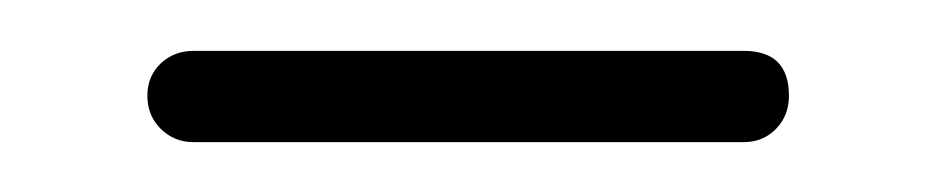

<svg xmlns="http://www.w3.org/2000/svg" viewBox="-20 -57 375 77"><path d="M57.6 -36.6H278.3Q296.4 -36.6 296.4 -18.6Q296.4 -10.7 291.3 -5.4Q286.1 0 278.3 0H57.6Q49.8 0 44.4 -5.4Q39.1 -10.7 39.1 -18.6Q39.1 -26.4 44.4 -31.5Q49.8 -36.6 57.6 -36.6Z"/></svg>

Font: Manjari Thin
Style: Regular
Weight: 100
Designer: Santhosh Thottingal <santhosh.thottingal@gmail.com>
Version: Version 2.000